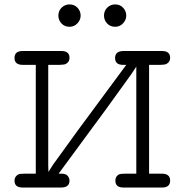

<svg xmlns="http://www.w3.org/2000/svg" viewBox="-20 -839 827 859"><path d="M44.9 -30.8Q44.9 -48.8 61 -58.1Q67.9 -62 88.9 -62H140.1V-548.8H82Q44.9 -548.8 44.9 -579.8Q44.9 -610.8 81.1 -610.8H254.9Q291 -610.8 291 -580.1Q291 -562 274.9 -553.2Q268.1 -549.3 247.1 -548.8H195.8V-96.2L196.8 -69.8L217.8 -103L329.1 -256.8L544.9 -548.8H530.8Q494.6 -548.8 494.9 -579.8Q495.1 -610.8 533.2 -610.8H705.1Q741.2 -610.8 741.2 -580.1Q741.2 -562 725.1 -553.2Q718.3 -549.3 696.8 -548.8H647V-62H704.1Q741.2 -62 741.2 -31Q741.2 0 705.1 0H532.2Q496.1 0 496.1 -30.8Q496.1 -49.8 511.2 -58.1Q518.1 -62 540 -62H589.8V-541L567.9 -507.8L457 -354L242.2 -62H254.9Q274.9 -62 283 -52Q291 -42 291 -30.8Q291 0 252.9 0H81.1Q44.9 0 44.9 -30.8ZM241.2 -769Q241.2 -791 256.1 -805.2Q271 -819.3 291 -819.3Q313 -819.3 326.9 -804.2Q340.8 -789.1 340.8 -769Q340.8 -750 326.4 -734.6Q312 -719.2 291 -719.2Q269 -719.2 255.1 -734.1Q241.2 -749 241.2 -769ZM445.3 -769Q445.3 -791 460.2 -805.2Q475.1 -819.3 495.1 -819.3Q517.1 -819.3 531 -804.2Q544.9 -789.1 544.9 -769Q544.9 -750 530.5 -734.6Q516.1 -719.2 495.1 -719.2Q473.1 -719.2 459.2 -734.1Q445.3 -749 445.3 -769Z"/></svg>

Font: CMU Typewriter Text Variable Width
Style: Medium
Weight: 500
Version: Version 0.7.0